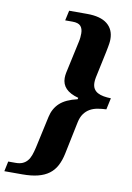

<svg xmlns="http://www.w3.org/2000/svg" viewBox="-150 -821 688 1004"><g transform="rotate(10 194.0 -318.5)"><path d="M229 -761.2Q300.8 -761.2 336.4 -732.4Q372.1 -703.6 372.1 -651.9Q372.1 -647.5 371.8 -642.1Q371.6 -636.7 370.4 -628.9Q369.1 -621.1 367.2 -609.9Q365.2 -598.6 361.8 -582L332 -441.9Q329.1 -427.2 329.1 -415Q329.1 -395 336.7 -382.3Q344.2 -369.6 357.7 -362.3Q371.1 -355 389.2 -351.8Q407.2 -348.6 428.2 -348.1L415 -287.1Q390.1 -286.1 368.2 -282.2Q346.2 -278.3 328.4 -268.1Q310.5 -257.8 297.6 -240Q284.7 -222.2 278.8 -193.8L243.2 -22Q235.4 15.6 220.7 43.2Q206.1 70.8 182.1 88.6Q158.2 106.4 123.5 115.2Q88.9 124 41 124H-54.2L-43 70.8H-3.9Q17.6 70.8 32.5 64.5Q47.4 58.1 57.9 45.9Q68.4 33.7 75 15.6Q81.5 -2.4 86.9 -25.9L124 -195.8Q133.8 -241.2 165.3 -270.3Q196.8 -299.3 257.8 -313L259.8 -320.8Q214.8 -333 193.4 -355.5Q171.9 -377.9 171.9 -411.1Q171.9 -424.3 174.8 -439L211.9 -609.9Q214.8 -622.6 215.8 -633.8Q216.8 -645 216.8 -654.8Q216.8 -680.7 204.3 -694.3Q191.9 -708 161.1 -708H122.1L133.8 -761.2Z"/></g></svg>

Font: Droid Serif
Style: Bold Italic
Weight: 700
Italic angle: -12°
Designer: Monotype Design team
Foundry: Monotype Imaging Inc.
Version: Version 1.03